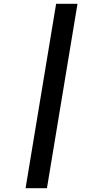

<svg xmlns="http://www.w3.org/2000/svg" viewBox="-20 -843 540 1006"><path d="M114 143 274 -823H386L226 143Z"/></svg>

Font: Iosevka Curly
Style: Bold Italic
Weight: 700
Italic angle: -9°
Monospace: yes
Designer: Belleve Invis
Foundry: Belleve Invis
Version: Version 22.1.2; ttfautohint (v1.8.4)